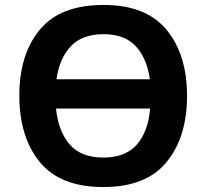

<svg xmlns="http://www.w3.org/2000/svg" viewBox="-20 -745 834 775"><path d="M735 -358Q735 -524 652.5 -624.5Q570 -725 398 -725Q223 -725 140.5 -625Q58 -525 58 -359Q58 -192 140.5 -91Q223 10 397 10Q570 10 652.5 -91Q735 -192 735 -358ZM398 -607Q483 -607 528 -558.5Q573 -510 585 -425H208Q220 -510 266 -558.5Q312 -607 398 -607ZM397 -109Q308 -109 262 -161Q216 -213 206 -307H586Q578 -213 532 -161Q486 -109 397 -109Z"/></svg>

Font: Noto Sans UI
Style: Bold
Weight: 700
Designer: Monotype Design Team
Foundry: Monotype Imaging Inc.
Version: Version 1.901